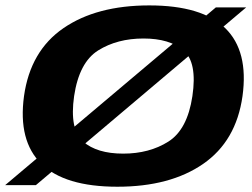

<svg xmlns="http://www.w3.org/2000/svg" viewBox="-52 -702 954 728"><path d="M-32.5 0H84L881.5 -674H766.5ZM393 6Q593 6 718.2 -80.5Q843.5 -167 867.5 -337.5Q891 -508 802.5 -594.8Q714 -681.5 514 -681.5Q314 -681.5 188.5 -595.2Q63 -509 39 -337.5Q16 -168 104.5 -81Q193 6 393 6ZM415 -119.5Q315.5 -119.5 263.2 -165.2Q211 -211 229 -337.5Q248 -465.5 320.2 -510.8Q392.5 -556 492 -556Q591 -556 643.8 -510.8Q696.5 -465.5 677.5 -337.5Q658.5 -210.5 586.2 -165Q514 -119.5 415 -119.5Z"/></svg>

Font: Anybody Expanded
Style: Bold Italic
Weight: 700
Width: 7
Italic angle: -10°
Version: Version 1.113;gftools[0.9.25]